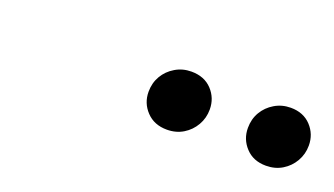

<svg xmlns="http://www.w3.org/2000/svg" viewBox="-29 -772 567 326"><g transform="rotate(20 255.0 -608.5)"><path d="M273.5 -555Q250.5 -555 236.5 -569.8Q222.5 -584.5 222.5 -605Q222.5 -621 230 -633.8Q237.5 -646.5 250.5 -654.2Q263.5 -662 279.5 -662Q303 -662 316.8 -647.2Q330.5 -632.5 330.5 -612Q330.5 -596.5 323 -583.5Q315.5 -570.5 302.8 -562.8Q290 -555 273.5 -555ZM452.5 -555Q429.5 -555 415.8 -569.8Q402 -584.5 402 -605Q402 -621 409.5 -633.8Q417 -646.5 430 -654.2Q443 -662 459 -662Q482 -662 495.8 -647.2Q509.5 -632.5 509.5 -612Q509.5 -596.5 502 -583.5Q494.5 -570.5 481.8 -562.8Q469 -555 452.5 -555Z"/></g></svg>

Font: Newsreader 36pt
Style: Italic
Weight: 400
Italic angle: -17°
Designer: Hugues Gentile
Foundry: Production Type
Version: Version 1.003